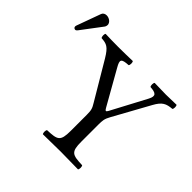

<svg xmlns="http://www.w3.org/2000/svg" viewBox="-214 -902 1080 1080"><g transform="rotate(45 326.5 -361.5)"><path d="M449 -122V-258C449 -288 450 -304 467 -334L586 -550C614 -601 636 -610 681 -614C687 -620 687 -641 681 -647C653 -646 621 -645 598 -645C575 -645 539 -646 507 -647C501 -641 501 -620 507 -614C551 -611 567 -601 546 -561L435 -352C427 -337 422 -338 413 -354L297 -559C273 -601 277 -611 333 -614C339 -620 339 -641 333 -647C297 -646 259 -645 219 -645C180 -645 147 -646 117 -647C111 -641 112 -620 118 -614C160 -611 177 -605 212 -547L343 -326C361 -297 364 -286 364 -249V-122C364 -39 347 -34 267 -31C261 -25 261 -4 267 2C316 1 368 0 407 0C446 0 496 1 546 2C552 -4 552 -25 546 -31C466 -34 449 -39 449 -122ZM48 -725C35 -725 24 -719 20 -708L-32 -565C-33 -562 -34 -558 -34 -555C-34 -548 -28 -542 -20 -542C-16 -542 -11 -546 -8 -550L84 -672C88 -677 90 -685 90 -690C90 -710 68 -725 48 -725Z"/></g></svg>

Font: Libertinus Serif
Style: Regular
Weight: 400
Designer: Philipp H. Poll, Khaled Hosny
Foundry: Caleb Maclennan
Version: Version 7.050;RELEASE